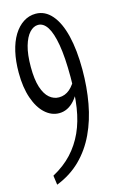

<svg xmlns="http://www.w3.org/2000/svg" viewBox="-127 -856 555 911"><g transform="rotate(-15 150.5 -401.0)"><path d="M35.6 4.4 29.3 -41.5Q85.9 -72.3 123.8 -113.3Q161.6 -154.3 185.3 -206.3Q209 -258.3 219 -323.7Q229 -389.2 229 -472.7Q229 -570.3 218.3 -631.8Q207.5 -693.4 188.7 -722.4Q169.9 -751.5 143.6 -751.5Q121.1 -751.5 101.8 -730.7Q82.5 -710 70.8 -669.2Q59.1 -628.4 59.1 -566.9Q59.1 -505.9 71.5 -467.5Q84 -429.2 105 -411.4Q126 -393.6 151.9 -393.6Q181.6 -393.6 205.1 -413.8Q228.5 -434.1 248.5 -475.6L265.1 -467.3H261.7Q241.7 -394 208.7 -357.4Q175.8 -320.8 133.3 -320.8Q95.7 -320.8 64.5 -349.1Q33.2 -377.4 14.9 -430.4Q-3.4 -483.4 -3.4 -555.7Q-3.4 -612.3 7.1 -658.2Q17.6 -704.1 37.8 -737.1Q58.1 -770 85.7 -787.8Q113.3 -805.7 146 -805.7Q191.9 -805.7 225.1 -767.3Q258.3 -729 275.4 -658.7Q292.5 -588.4 292.5 -492.7Q292.5 -406.2 278.3 -328.1Q264.2 -250 233.4 -184.6Q202.6 -119.1 153.8 -71Q105 -22.9 35.6 4.4Z"/></g></svg>

Font: Scarab Serif
Style: Condensed
Weight: 400
Designer: John Roberts
Foundry: Scarab
Version: 1.0